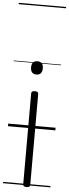

<svg xmlns="http://www.w3.org/2000/svg" viewBox="-82 -983 528 1470"><g transform="rotate(5 182.0 -248.0)"><path d="M182 452Q155 452 155 433V-266Q155 -275 161.5 -280Q168 -285 182 -285Q209 -285 209 -266V433Q209 443 202.5 447.5Q196 452 182 452ZM182 -413Q160 -413 148.5 -426Q137 -439 137 -464Q137 -490 148.5 -502.5Q160 -515 182 -515Q204 -515 215.5 -502.5Q227 -490 227 -464Q227 -439 215.5 -426Q204 -413 182 -413ZM0 428H364V438H0ZM0 -20H364V0H0ZM0 -505H364V-500H0ZM0 -948H364V-938H0Z"/></g></svg>

Font: Playwrite US Modern Guides
Style: Regular
Weight: 400
Designer: Veronika Burian, José Scaglione
Foundry: TypeTogether
Version: Version 1.003